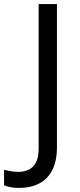

<svg xmlns="http://www.w3.org/2000/svg" viewBox="-98 -734 391 944"><path d="M-4 190Q-28 190 -46 186.5Q-64 183 -78 177V101Q-62 105 -44 108Q-26 111 -6 111Q19 111 41.5 101Q64 91 78 66Q92 41 92 -4V-714H182V-11Q182 58 159 102.5Q136 147 94 168.5Q52 190 -4 190Z"/></svg>

Font: Noto Sans Canadian Aboriginal
Style: Regular
Weight: 400
Designer: Monotype Design Team, Typotheque's Kevin King
Foundry: Monotype Imaging Inc.
Version: Version 2.002